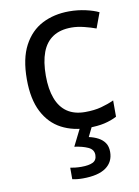

<svg xmlns="http://www.w3.org/2000/svg" viewBox="-88 -605 656 904"><g transform="rotate(-10 240.0 -153.0)"><path d="M300 10Q229 10 173.5 -19Q118 -48 86.5 -109Q55 -170 55 -265Q55 -364 88 -426Q121 -488 177.5 -517Q234 -546 306 -546Q347 -546 385 -537.5Q423 -529 447 -517L420 -444Q396 -453 364 -461Q332 -469 304 -469Q250 -469 215 -446Q180 -423 163 -378Q146 -333 146 -266Q146 -202 163 -157Q180 -112 214 -89Q248 -66 299 -66Q343 -66 376.5 -75Q410 -84 438 -97V-19Q411 -5 378.5 2.5Q346 10 300 10ZM382 139Q382 187 345 213.5Q308 240 234 240Q219 240 205.5 238.5Q192 237 184 235V180Q193 182 208 183.5Q223 185 237 185Q273 185 292 175.5Q311 166 311 141Q311 115 284.5 103Q258 91 220 86L263 0H321L295 53Q319 58 339 68.5Q359 79 370.5 96Q382 113 382 139Z"/></g></svg>

Font: Noto Sans Tamil
Style: Regular
Weight: 400
Designer: Jelle Bosma - Monotype Design Team
Foundry: Monotype Imaging Inc.
Version: Version 2.003